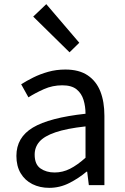

<svg xmlns="http://www.w3.org/2000/svg" viewBox="-20 -892 603 925"><path d="M217 13Q172 13 136 -5Q100 -23 79.5 -57.5Q59 -92 59 -141Q59 -230 138.5 -277.5Q218 -325 392 -344Q392 -379 382.5 -410.5Q373 -442 349 -461.5Q325 -481 280 -481Q233 -481 191.5 -462.5Q150 -444 117 -423L82 -486Q107 -502 140 -518.5Q173 -535 212 -546Q251 -557 295 -557Q361 -557 402.5 -529Q444 -501 463.5 -451.5Q483 -402 483 -334V0H408L400 -65H397Q359 -33 313.5 -10Q268 13 217 13ZM243 -61Q282 -61 317.5 -79Q353 -97 392 -132V-283Q301 -273 247 -254.5Q193 -236 170 -209.5Q147 -183 147 -147Q147 -100 175 -80.5Q203 -61 243 -61ZM315 -640 140 -812 203 -872 362 -686Z"/></svg>

Font: Noto Sans JP Thin
Style: Regular
Weight: 400
Version: Version 2.004-H2;hotconv 1.0.118;makeotfexe 2.5.65603